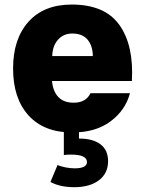

<svg xmlns="http://www.w3.org/2000/svg" viewBox="-20 -568 622 831"><path d="M447.8 129.4Q447.8 182.1 408.2 212.2Q368.7 242.2 301.3 242.2Q272.9 242.2 247.3 237.1Q221.7 231.9 198.2 219.7L229 146.5Q243.2 152.3 263.7 156.5Q284.2 160.6 302.7 160.6Q356.4 160.6 356.4 133.3Q356.4 101.1 287.1 101.1Q270 101.1 256.3 103V-0.5H321.8V31.7Q382.8 31.7 415.3 56.9Q447.8 82 447.8 129.4ZM205.1 -217.3Q209 -173.3 232.2 -148.4Q255.4 -123.5 298.8 -123.5Q352.1 -123.5 371.6 -164.6H542.5Q522.9 -90.8 458.5 -42.7Q394 5.4 293 5.4Q170.4 5.4 103.5 -68.4Q36.6 -142.1 36.6 -271.5Q36.6 -399.9 103.5 -474.1Q170.4 -548.3 290.5 -548.3Q433.6 -548.3 496.6 -460.2Q559.6 -372.1 550.8 -217.3ZM206.1 -325.2H381.8Q381.3 -369.6 359.1 -396.2Q336.9 -422.9 293 -422.9Q254.4 -422.9 230.7 -395.8Q207 -368.7 206.1 -325.2Z"/></svg>

Font: Estedad-FD ExtraBold
Style: Regular
Weight: 800
Designer: Amin Abedi
Version: Version 7.3